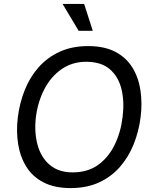

<svg xmlns="http://www.w3.org/2000/svg" viewBox="-20 -948 784 979"><path d="M340 11Q258 11 202 -18Q146 -47 114.5 -97.5Q83 -148 72.5 -213.5Q62 -279 71 -351Q80 -423 106 -488.5Q132 -554 176.5 -604.5Q221 -655 284 -684Q347 -713 429 -713Q512 -713 567.5 -684Q623 -655 654.5 -604.5Q686 -554 696 -488.5Q706 -423 697 -351Q688 -279 662 -213.5Q636 -148 592 -97.5Q548 -47 485.5 -18Q423 11 340 11ZM350 -69Q427 -69 480 -107Q533 -145 564.5 -209.5Q596 -274 605 -351Q615 -429 599.5 -493Q584 -557 540 -595Q496 -633 419 -633Q348 -633 293.5 -595Q239 -557 206 -493Q173 -429 163 -351Q154 -274 171.5 -209.5Q189 -145 234 -107Q279 -69 350 -69ZM381 -791 299 -928H409L453 -791Z"/></svg>

Font: Inclusive Sans
Style: Italic
Weight: 400
Italic angle: -7°
Designer: Olivia King
Foundry: Olivia King
Version: Version 2.004